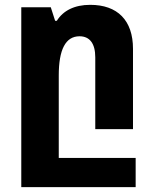

<svg xmlns="http://www.w3.org/2000/svg" viewBox="-20 -534 636 794"><path d="M541 119H223V-222C223 -329 251 -384 309 -384C351 -384 374 -354 374 -297V0H530V-332C530 -450 466 -514 353 -514C288 -514 241 -490 215 -448H208L190 -504H68V240H541Z"/></svg>

Font: Noto Sans Armenian SemiCondensed Extra
Style: Regular
Weight: 800
Width: 4
Designer: Monotype Design Team
Foundry: Monotype Imaging Inc.
Version: Version 1.901